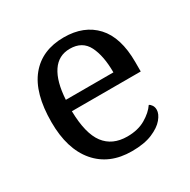

<svg xmlns="http://www.w3.org/2000/svg" viewBox="-130 -670 796 804"><g transform="rotate(-30 267.5 -268.0)"><path d="M287 10Q178 10 116.5 -62Q55 -134 55 -264Q55 -404 113 -475Q171 -546 277 -546Q374 -546 429.5 -486Q485 -426 485 -307V-261H152Q154 -152 191.5 -102.5Q229 -53 301 -53Q353 -53 389.5 -74.5Q426 -96 444 -123Q451 -120 457 -111Q463 -102 463 -89Q463 -69 444 -46Q425 -23 386 -6.5Q347 10 287 10ZM384 -315Q384 -395 359.5 -443.5Q335 -492 275 -492Q220 -492 189.5 -446.5Q159 -401 154 -315Z"/></g></svg>

Font: Noto Serif Makasar
Style: Regular
Weight: 400
Designer: Sérgio Martins
Version: Version 1.001; ttfautohint (v1.8.4.7-5d5b)